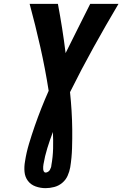

<svg xmlns="http://www.w3.org/2000/svg" viewBox="-20 -755 640 998"><path d="M217 223Q190 223 165 214Q140 205 125 185Q110 165 107.5 138.5Q105 112 110 84Q117 38 131 -8.5Q145 -55 161 -101Q177 -147 195 -192.5Q213 -238 233 -283Q215 -398 189.5 -511Q164 -624 134 -735H281Q293 -671 303 -607.5Q313 -544 321 -479Q353 -544 385 -607.5Q417 -671 449 -735H596Q529 -622 465.5 -507.5Q402 -393 344 -276Q349 -228 352 -179.5Q355 -131 355.5 -82.5Q356 -34 354.5 15.5Q353 65 345 115Q341 137 331.5 158.5Q322 180 303.5 195.5Q285 211 262 217Q239 223 217 223ZM217 142Q223 142 229.5 138Q236 134 239 128.5Q242 123 244.5 116.5Q247 110 247 104Q255 60 256 17Q257 -26 255 -69Q239 -27 226 15Q213 57 206 99Q205 105 204.5 111.5Q204 118 204.5 124.5Q205 131 208 136.5Q211 142 217 142Z"/></svg>

Font: Iosevka Aile Heavy Oblique
Style: Regular
Weight: 900
Italic angle: -9°
Designer: Belleve Invis
Foundry: Belleve Invis
Version: Version 31.1.0; ttfautohint (v1.8.4)